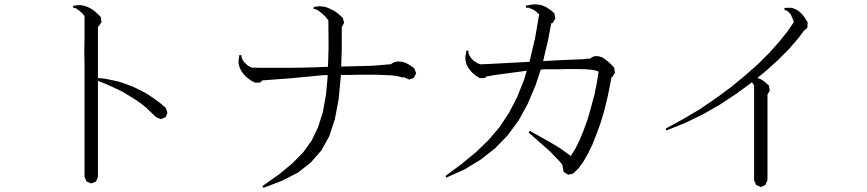

<svg xmlns="http://www.w3.org/2000/svg" viewBox="-20 -822 4040 895"><path d="M373 -582 374 -643.6V-747.1L365.2 -758.8L357.4 -765.6L341.8 -778.3L332 -784.2L321.3 -786.1V-794.9L334 -796.9L345.7 -797.9H359.4L372.1 -794.9L385.7 -791L399.4 -784.2L412.1 -776.4L424.8 -766.6L436.5 -755.9L449.2 -743.2L453.1 -719.7L440.4 -699.2L436.5 -698.2V-643.6V-582V-515.6V-458L463.9 -456.1L499 -449.2L534.2 -441.4L568.4 -429.7L601.6 -417L633.8 -401.4L665 -384.8L694.3 -365.2L723.6 -343.8L752 -320.3L760.7 -297.9L752.9 -276.4L730.5 -266.6L708 -275.4L661.1 -320.3L635.7 -340.8L608.4 -359.4L552.7 -393.6L491.2 -422.9L459 -436.5L436.5 -445.3V2L427.7 24.4L405.3 33.2L383.8 24.4L374 2V-515.6Z M1208 53.7 1203.1 44.9H1204.1L1280.3 -8.8L1342.8 -60.5L1393.6 -112.3L1433.6 -168L1462.9 -229.5L1485.4 -300.8L1500 -383.8L1507.8 -471.7H1488.3L1334 -457L1203.1 -447.3L1193.4 -437.5L1169.9 -436.5L1152.3 -445.3L1136.7 -456.1L1123 -467.8L1112.3 -480.5L1103.5 -494.1L1096.7 -507.8L1092.8 -522.5L1091.8 -537.1L1093.8 -550.8L1095.7 -565.4L1105.5 -564.5L1106.4 -552.7L1112.3 -541L1118.2 -532.2L1125 -525.4L1132.8 -518.6L1141.6 -512.7L1152.3 -507.8L1159.2 -504.9V-506.8L1190.4 -505.9H1229.5H1276.4H1331.1L1393.6 -506.8L1462.9 -508.8L1508.8 -510.7L1511.7 -599.6L1510.7 -726.6L1497.1 -744.1L1480.5 -759.8L1462.9 -773.4L1453.1 -778.3L1442.4 -780.3V-790L1454.1 -791L1467.8 -793L1480.5 -792L1495.1 -790L1508.8 -785.2L1522.5 -779.3L1537.1 -771.5L1550.8 -762.7L1564.5 -751L1578.1 -738.3L1584 -715.8L1573.2 -695.3V-592.8L1570.3 -511.7L1718.8 -515.6L1776.4 -520.5L1801.8 -522.5L1808.6 -527.3L1818.4 -532.2L1831.1 -535.2H1843.8L1857.4 -533.2L1870.1 -529.3L1883.8 -522.5L1897.5 -513.7L1911.1 -503.9L1919.9 -480.5L1909.2 -459L1886.7 -451.2L1865.2 -460.9L1864.3 -461.9L1853.5 -460.9L1844.7 -463.9L1829.1 -467.8L1805.7 -470.7L1777.3 -471.7L1742.2 -473.6H1656.2L1604.5 -472.7H1569.3L1558.6 -359.4L1541 -266.6L1514.6 -186.5L1477.5 -120.1L1428.7 -64.5L1369.1 -17.6L1294.9 20.5Z M2060.5 5.9 2056.6 -2 2131.8 -57.6 2198.2 -112.3 2257.8 -169.9 2308.6 -229.5 2352.5 -295.9 2390.6 -369.1 2422.9 -450.2 2435.5 -492.2 2289.1 -472.7 2255.9 -466.8 2248 -465.8 2240.2 -458H2215.8L2200.2 -467.8L2186.5 -478.5L2174.8 -490.2L2165 -502.9L2157.2 -515.6L2152.3 -530.3L2149.4 -543.9V-558.6L2152.3 -573.2L2153.3 -585.9H2163.1L2164.1 -573.2L2168.9 -562.5L2174.8 -552.7L2181.6 -544.9L2188.5 -538.1L2206.1 -527.3L2215.8 -523.4L2217.8 -522.5H2225.6L2251 -523.4L2437.5 -533.2H2448.2L2474.6 -646.5L2493.2 -754.9L2484.4 -763.7L2475.6 -770.5L2466.8 -776.4L2456.1 -781.2L2445.3 -786.1H2431.6V-795.9L2445.3 -797.9L2459 -800.8L2472.7 -801.8L2486.3 -800.8L2501 -798.8L2514.6 -793.9L2527.3 -788.1L2540 -779.3L2552.7 -770.5L2564.5 -758.8L2568.4 -735.4L2556.6 -714.8L2549.8 -713.9L2534.2 -632.8L2511.7 -537.1L2582 -541L2668 -544.9L2698.2 -545.9L2711.9 -547.9L2731.4 -548.8L2738.3 -554.7L2749 -559.6L2761.7 -560.5L2775.4 -558.6L2789.1 -553.7L2801.8 -544.9L2815.4 -534.2L2829.1 -521.5L2842.8 -506.8L2846.7 -483.4L2834 -462.9L2830.1 -461.9L2825.2 -433.6L2812.5 -371.1L2797.9 -309.6L2780.3 -251L2760.7 -197.3L2741.2 -147.5L2719.7 -103.5L2698.2 -66.4L2675.8 -36.1L2651.4 -12.7L2627.9 -7.8L2607.4 -20.5L2602.5 -43.9L2604.5 -47.9L2602.5 -46.9V-49.8L2598.6 -57.6L2589.8 -68.4L2545.9 -114.3L2444.3 -204.1L2450.2 -211.9L2543.9 -159.2L2590.8 -130.9L2625 -106.4L2638.7 -96.7L2640.6 -94.7L2664.1 -132.8L2683.6 -172.9L2702.1 -218.8L2720.7 -270.5L2736.3 -326.2L2752 -384.8L2763.7 -444.3L2770.5 -489.3H2767.6L2763.7 -491.2L2752.9 -494.1L2735.4 -497.1L2712.9 -499L2684.6 -500H2652.3H2615.2L2573.2 -499H2525.4L2501 -498L2476.6 -424.8L2439.5 -336.9L2396.5 -258.8L2345.7 -190.4L2287.1 -129.9L2220.7 -78.1L2145.5 -32.2Z M3496.1 -422.9 3485.4 -438.5 3412.1 -384.8 3336.9 -335 3256.8 -289.1 3173.8 -249 3086.9 -213.9 3083 -222.7 3164.1 -266.6 3243.2 -313.5 3317.4 -364.3 3387.7 -416 3454.1 -470.7 3514.6 -524.4 3568.4 -578.1 3614.3 -629.9 3653.3 -678.7 3680.7 -719.7 3672.9 -739.3 3668.9 -748 3665 -755.9 3659.2 -762.7 3653.3 -768.6 3645.5 -773.4 3636.7 -775.4V-785.2H3647.5L3659.2 -786.1L3670.9 -785.2L3683.6 -781.2L3695.3 -775.4L3706.1 -767.6L3717.8 -756.8L3727.5 -745.1L3736.3 -731.4L3745.1 -716.8L3743.2 -692.4L3727.5 -678.7L3700.2 -642.6L3657.2 -592.8L3605.5 -541L3546.9 -488.3L3510.7 -459L3514.6 -457L3525.4 -453.1L3535.2 -447.3L3544.9 -440.4L3554.7 -431.6L3564.5 -422.9L3568.4 -399.4L3557.6 -381.8V17.6L3547.9 40L3526.4 49.8L3503.9 40L3495.1 17.6V-422.9Z"/></svg>

Font: Kurinto Seri
Style: Regular
Weight: 400
Designer: Kurinto was developed by Clint Goss from a range of fonts that are compatible with the SIL Open Font License Version 1.1
Foundry: Clinton F. Goss
Version: Version 2.196; July 25, 2020